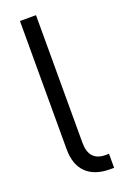

<svg xmlns="http://www.w3.org/2000/svg" viewBox="-137 -735 506 779"><g transform="rotate(-20 116.5 -345.0)"><path d="M58.6 -136.7V-690.4H127.9V-139.6Q127.9 -60.5 199.2 -60.5H213.9V0H197.3Q129.9 0 94.2 -35.2Q58.6 -70.3 58.6 -136.7Z"/></g></svg>

Font: Altinn-DIN Condensed
Style: Regular
Weight: 400
Width: 3
Designer: Charles Nix
Foundry: Altinn
Version: Version 2.00